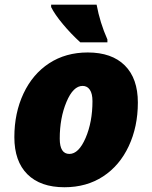

<svg xmlns="http://www.w3.org/2000/svg" viewBox="-20 -786 647 816"><path d="M253.9 9.8Q151.9 9.8 96.4 -45.4Q41 -100.6 41 -203.1Q41 -305.7 79.8 -388.4Q118.7 -471.2 189 -517.1Q259.3 -563 353 -563Q455.1 -563 510.5 -507.8Q565.9 -452.6 565.9 -350.1Q565.9 -247.6 527.1 -164.8Q488.3 -82 418 -36.1Q347.7 9.8 253.9 9.8ZM331.1 -420.9Q291 -420.9 262.5 -352.8Q233.9 -284.7 233.9 -196.8Q233.9 -131.8 274.9 -131.8Q314.5 -131.8 343.8 -199.7Q373 -267.6 373 -356Q373 -388.2 361.8 -404.5Q350.6 -420.9 331.1 -420.9ZM436.5 -606H321.3Q281.2 -642.6 247.1 -683.6Q212.9 -724.6 197.3 -755.9V-766.1H390.6Q404.8 -689.5 436.5 -618.2Z"/></svg>

Font: Open Sans Extrabold
Style: Italic
Weight: 800
Italic angle: -12°
Foundry: Ascender Corporation
Version: Version 1.10